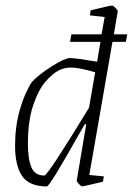

<svg xmlns="http://www.w3.org/2000/svg" viewBox="-20 -659 476 688"><path d="M383 -509 300 -32 352 -27 349 -8 311 1Q277 9 274 9Q271 9 262.5 0Q254 -9 255 -12L289 -214H284L263 -178Q158 9 148 9Q85 9 59.5 -28Q34 -65 34 -137Q34 -206 51 -265.5Q68 -325 94 -365Q120 -393 166.5 -422Q213 -451 230 -451Q250 -451 328 -438L340 -509H231L236 -536H344L355 -598L302 -604L305 -622Q373 -639 382 -639Q386 -639 394.5 -630Q403 -621 402 -619L388 -536H436L431 -509ZM299 -273 321 -400Q263 -417 235 -417Q211 -417 191 -407Q169 -396 143.5 -367Q118 -338 99 -282Q80 -226 80 -144Q80 -89 92.5 -59.5Q105 -30 139 -30Q151 -30 299 -273Z"/></svg>

Font: Grenze ExtraLight
Style: Italic
Weight: 275
Italic angle: -10°
Designer: Renata Polastri
Foundry: Omnibus-Type
Version: Version 1.002; ttfautohint (v1.8)